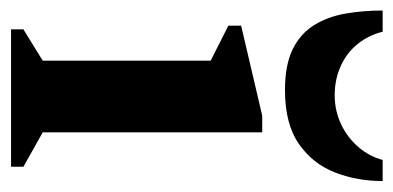

<svg xmlns="http://www.w3.org/2000/svg" viewBox="-218 -522 729 356"><g transform="rotate(90 147.0 -344.5)"><path d="M23.9 0V-22.9L82 -58.7V-370.1L17.1 -402.9V-426.6L183.9 -465.7H214.9V-58.7L278.7 -22.9V0ZM136.4 -507.9Q89.8 -507.9 60.4 -522.4Q31.1 -537 15.6 -562.7Q0 -588.4 -5.5 -621.1Q-11 -653.7 -11 -689H28.3Q34.8 -662.9 51 -642.7Q67.2 -622.5 91.9 -611.3Q116.5 -600.1 146.2 -600.1Q174.5 -600.1 199.4 -611.7Q224.2 -623.4 241.9 -643.7Q259.5 -664.1 266 -689H305.2Q305.2 -641.4 289.1 -600.2Q273 -559.1 236.1 -533.5Q199.2 -507.9 136.4 -507.9Z"/></g></svg>

Font: Ancizar Serif Light
Style: Regular
Weight: 300
Designer: Cesar Puertas, Viviana Monsalve, Julian Moncada, Julian Prieto, Jose Castro, Felipe Aragon, Mariel Hernandez, Sara Alarc
Version: Version 8.100